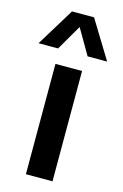

<svg xmlns="http://www.w3.org/2000/svg" viewBox="-161 -863 586 917"><g transform="rotate(15 131.5 -404.0)"><path d="M65 0V-545.5H196.5V0ZM300.5 -620H204L131 -745.5L58 -620H-38.5L76.5 -808H185.5Z"/></g></svg>

Font: Encode Sans SemiBold
Style: Regular
Weight: 600
Designer: Multiple Designers
Foundry: Impallari Type
Version: Version 2.000